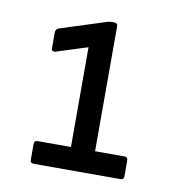

<svg xmlns="http://www.w3.org/2000/svg" viewBox="-57 -824 493 525"><g transform="rotate(10 190.0 -561.5)"><path d="M70 -352Q60 -352 60 -361V-405Q60 -415 70 -415H162V-692L74 -664Q64 -663 64 -671V-714Q64 -725 72 -728L200 -769Q203 -770 206 -770.5Q209 -771 212 -771H219Q229 -771 229 -762V-415H311Q320 -415 320 -405V-361Q320 -352 311 -352Z"/></g></svg>

Font: Sofia Sans Semi Condensed
Style: Regular
Weight: 400
Designer: Botio Nikoltchev, Ani Petrova
Foundry: lettersoup
Version: Version 4.100; ttfautohint (v1.8.4.7-5d5b)